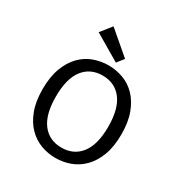

<svg xmlns="http://www.w3.org/2000/svg" viewBox="-182 -910 1006 1060"><g transform="rotate(30 321.0 -380.0)"><path d="M70 -280Q70 -358 91 -414Q112 -470 147 -506Q182 -542 227.5 -558.5Q273 -575 321 -575Q369 -575 414.5 -558.5Q460 -542 495 -506Q530 -470 551 -414Q572 -358 572 -280Q572 -202 551 -146Q530 -90 494.5 -54Q459 -18 414 -1.5Q369 15 321 15Q273 15 228 -1.5Q183 -18 147.5 -54Q112 -90 91 -146Q70 -202 70 -280ZM154 -280Q154 -166 198.5 -108.5Q243 -51 321 -51Q399 -51 443.5 -108.5Q488 -166 488 -280Q488 -394 443.5 -452Q399 -510 321 -510Q243 -510 198.5 -452.5Q154 -395 154 -280ZM381 -651 347 -608 181 -706 236 -775Z"/></g></svg>

Font: Carrois Gothic SC
Style: Regular
Weight: 400
Designer: Ralph du Carrois
Foundry: Ralph du Carrois
Version: Version 1.002